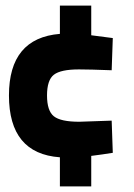

<svg xmlns="http://www.w3.org/2000/svg" viewBox="-20 -591 477 686"><path d="M194 75V-29Q12 -42 12 -250Q12 -455 194 -470V-571H306V-465L383 -455L379 -340Q300 -343 262 -343Q197 -343 172.5 -324Q148 -305 148 -250Q148 -195 172.5 -175.5Q197 -156 263 -156L379 -160L383 -45Q346 -39 306 -34V75Z"/></svg>

Font: TitilliumText22L Xb
Style: Bold
Weight: 400
Designer: Campivisivi
Foundry: Campivisivi
Version: 1.000